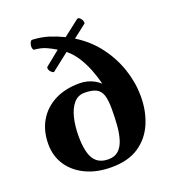

<svg xmlns="http://www.w3.org/2000/svg" viewBox="-147 -919 932 1043"><g transform="rotate(-20 319.0 -397.5)"><path d="M38.1 -220.2Q38.1 -296.4 71 -353.5Q104 -410.6 165 -442.4Q226.1 -474.1 310.1 -474.1Q332.5 -474.1 353.5 -468.8Q374.5 -463.4 393.1 -453.4Q411.6 -443.4 426.3 -429.7Q416 -472.2 398.9 -515.4Q381.8 -558.6 357.9 -595.9Q334 -633.3 302.7 -658.2L201.7 -579.1Q196.8 -579.1 191.9 -582.5Q187 -585.9 184.1 -589.4Q174.8 -600.1 174.8 -610.8Q174.8 -614.7 175.8 -616.7L261.7 -686Q234.9 -702.6 208 -714.6Q181.2 -726.6 141.1 -730Q137.2 -730.5 134.8 -736.8Q132.3 -743.2 132.3 -751Q132.3 -758.8 134.3 -764.6Q137.2 -773.9 140.6 -779.1Q144 -784.2 151.4 -784.2Q205.1 -780.8 244.6 -768.1Q284.2 -755.4 325.7 -735.4L417 -806.2Q420.4 -808.6 423.8 -808.6Q430.2 -808.6 436.5 -801.3Q448.2 -788.1 448.2 -774.9Q448.2 -772.9 447.3 -770L370.6 -710.4Q445.8 -664.1 496.6 -596.7Q547.4 -529.3 573.5 -451.2Q599.6 -373 599.6 -293.9Q599.6 -210 570.1 -139.9Q540.5 -69.8 478.8 -27.8Q417 14.2 319.8 14.2Q234.9 14.2 171.6 -15.9Q108.4 -45.9 73.2 -98.9Q38.1 -151.9 38.1 -220.2ZM207.5 -205.6Q207.5 -116.2 233.4 -74.2Q259.3 -32.2 318.4 -32.2Q354.5 -32.2 376.5 -52.2Q398.4 -72.3 409.4 -107.2Q420.4 -142.1 424.1 -187Q427.7 -231.9 427.7 -281.2V-283.7Q427.7 -333.5 418.5 -362.5Q409.2 -391.6 385.3 -404.1Q361.3 -416.5 317.9 -416.5Q279.8 -416.5 255.4 -387.9Q231 -359.4 219.2 -311.5Q207.5 -263.7 207.5 -205.6Z"/></g></svg>

Font: Gelasio
Style: Bold
Weight: 700
Designer: Eben Sorkin
Foundry: Eben Sorkin
Version: Version 1.008